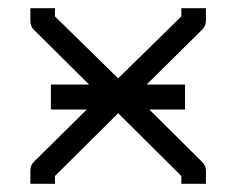

<svg xmlns="http://www.w3.org/2000/svg" viewBox="-20 -496 580 468"><path d="M268 -220 114 -67V-48H54V-80Q54 -93 62 -101L191.5 -229H104V-290H197L62 -424Q54 -432 54 -446V-476H114V-456L268 -305L422 -456V-476H482V-446Q482 -433 473 -424L337.5 -290H431V-229H344L473 -101Q482 -92 482 -80V-48H422V-67Z"/></svg>

Font: 3270 Nerd Font
Style: Regular
Weight: 400
Monospace: yes
Version: Version 3.0.1;Nerd Fonts 3.3.0